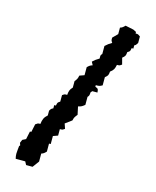

<svg xmlns="http://www.w3.org/2000/svg" viewBox="-131 -835 883 1087"><g transform="rotate(15 310.0 -292.0)"><path d="M468 -746C457 -735 453 -731 440 -727V-689L412 -661C412 -644 411 -646 420 -632C404 -623 396 -617 382 -604V-557C373 -548 374 -546 374 -535V-528C358 -519 350 -513 336 -500L346 -481C333 -477 327 -473 316 -462V-415L288 -405C284 -386 282 -383 270 -368V-330C255 -315 252 -304 250 -282C233 -282 236 -282 222 -273V-235C206 -225 208 -225 204 -207H194V-188C183 -182 183 -184 174 -169V-141C155 -125 149 -110 146 -84C129 -84 132 -83 118 -74L108 -27H100L90 20L70 30L62 49C68 68 69 61 62 68C61 85 58 99 58 114C58 123 59 132 62 143H118L128 162H166L194 124V77C207 73 211 69 222 58V11H232V-36L260 -46V-84C277 -84 274 -84 288 -93L278 -122L316 -150C320 -169 324 -173 336 -188L326 -235C345 -239 349 -242 364 -254V-301C373 -310 373 -314 374 -330L382 -339H412C410 -360 411 -360 392 -368V-377C410 -377 414 -377 430 -386V-434C446 -447 448 -450 450 -472C469 -486 473 -495 478 -519C495 -519 492 -519 506 -528L496 -566C512 -579 514 -582 516 -604C532 -613 530 -613 534 -632H544V-651C555 -657 552 -655 562 -670V-708C548 -717 551 -718 534 -718V-727L516 -736Z"/></g></svg>

Font: GNUTypewriter
Style: Standard
Weight: 400
Version: Version 001.000